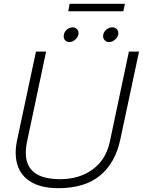

<svg xmlns="http://www.w3.org/2000/svg" viewBox="-20 -969 747 1004"><path d="M344 -949H633L625 -910H337ZM313 -779Q313 -785 314 -788Q317 -804 330.5 -815Q344 -826 360 -826Q375 -826 384 -815Q393 -804 390 -788Q386 -772 372 -760.5Q358 -749 343 -749Q330 -749 321.5 -757.5Q313 -766 313 -779ZM519 -780Q519 -785 520 -788Q523 -804 537 -815Q551 -826 567 -826Q583 -826 592 -815Q601 -804 598 -788Q594 -772 580 -760.5Q566 -749 550 -749Q537 -749 528 -758Q519 -767 519 -780ZM62 -171Q62 -201 70 -239L168 -699H221L122 -231Q115 -200 115 -170Q115 -32 295 -32Q394 -32 464.5 -83Q535 -134 555 -231L654 -699H707L609 -239Q583 -117 503 -51Q423 15 285 15Q177 15 119.5 -33.5Q62 -82 62 -171Z"/></svg>

Font: Prompt ExtraLight
Style: Italic
Weight: 275
Italic angle: -12°
Designer: Katatrad Team
Foundry: CadsonDemak
Version: Version 1.000